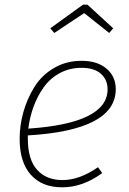

<svg xmlns="http://www.w3.org/2000/svg" viewBox="-20 -791 550 821"><path d="M340 -735 212 -650 195 -670 335 -771H354L464 -670L447 -650ZM475 -410Q475 -234 99 -212V-198Q99 -109 138.5 -65Q178 -21 247 -21Q320 -21 399 -76L417 -51Q334 10 246 10Q160 10 112 -43.5Q64 -97 64 -197Q64 -255 80 -312Q96 -369 127 -419Q158 -469 210.5 -500Q263 -531 329 -531Q396 -531 435.5 -497.5Q475 -464 475 -410ZM329 -501Q277 -501 235 -478Q193 -455 166 -416.5Q139 -378 123 -333.5Q107 -289 101 -241Q440 -264 440 -409Q440 -450 411.5 -475.5Q383 -501 329 -501Z"/></svg>

Font: Fira Sans UltraLight
Style: Italic
Weight: 200
Italic angle: -8°
Designer: Carrois Corporate & Edenspiekermann AG
Foundry: Carrois Corporate GbR & Edenspiekermann AG
Version: Version 4.203;PS 004.203;hotconv 1.0.88;makeotf.lib2.5.64775